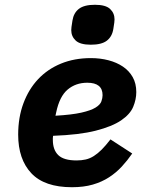

<svg xmlns="http://www.w3.org/2000/svg" viewBox="-20 -771 640 803"><path d="M281 12Q166 12 111 -46.5Q56 -105 56 -208Q56 -280 78 -339Q100 -398 139.5 -440Q179 -482 235 -505Q291 -528 360 -528Q399 -528 433.5 -519Q468 -510 494 -492.5Q520 -475 535 -448.5Q550 -422 550 -386Q550 -355 537 -324Q524 -293 486.5 -267.5Q449 -242 380.5 -224.5Q312 -207 202 -203Q201 -197 201 -193.5Q201 -190 201 -186Q201 -144 224 -122Q247 -100 300 -100Q321 -100 338.5 -104Q356 -108 372.5 -118.5Q389 -129 405.5 -145.5Q422 -162 442 -188L533 -129Q513 -100 489.5 -74.5Q466 -49 436 -29.5Q406 -10 368 1Q330 12 281 12ZM345 -425Q297 -425 263 -396.5Q229 -368 215 -301L212 -287Q281 -291 320.5 -300Q360 -309 379.5 -321Q399 -333 404 -347Q409 -361 409 -373Q409 -425 345 -425ZM360 -584Q315 -584 296.5 -601.5Q278 -619 278 -645Q278 -650 279 -658.5Q280 -667 283 -685Q288 -717 310 -734Q332 -751 377 -751Q422 -751 440.5 -733.5Q459 -716 459 -690Q459 -685 458 -676.5Q457 -668 454 -650Q449 -618 427 -601Q405 -584 360 -584Z"/></svg>

Font: IBM Plex Mono
Style: Bold Italic
Weight: 700
Italic angle: -9°
Monospace: yes
Designer: Mike Abbink, Paul van der Laan, Pieter van Rosmalen
Foundry: Bold Monday
Version: Version 2.3